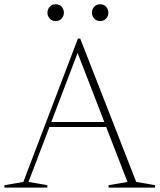

<svg xmlns="http://www.w3.org/2000/svg" viewBox="-24 -856 728 876"><path d="M597.5 -26 683.5 -11V0H471.5V-11L557.5 -26L460.5 -276.5H201.5L106 -26L192 -11V0H-4V-11L82.5 -26L331.5 -680H342ZM210 -299.5H452L330 -614.5ZM230 -760Q212.5 -760 202.5 -771.8Q192.5 -783.5 192.5 -798Q192.5 -813 202.5 -824.8Q212.5 -836.5 230 -836.5Q247.5 -836.5 257.5 -824.8Q267.5 -813 267.5 -798Q267.5 -783.5 257.5 -771.8Q247.5 -760 230 -760ZM433 -760Q415.5 -760 405.5 -771.8Q395.5 -783.5 395.5 -798Q395.5 -813 405.5 -824.8Q415.5 -836.5 433 -836.5Q450.5 -836.5 460.5 -824.8Q470.5 -813 470.5 -798Q470.5 -783.5 460.5 -771.8Q450.5 -760 433 -760Z"/></svg>

Font: Newsreader Text ExtraLight
Style: Regular
Weight: 275
Designer: Hugues Gentile
Foundry: Production Type
Version: Version 1.001